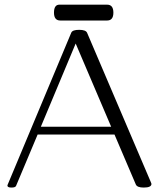

<svg xmlns="http://www.w3.org/2000/svg" viewBox="-20 -804 691 835"><path d="M605 11.7Q576.7 11.7 570.8 -1.5L478 -218.8H143.6L49.8 4.4Q46.9 11.7 29.8 11.7Q12.2 11.7 12.2 2.9Q12.2 2.4 13.2 -0.5L290 -662.1Q295.4 -674.3 324.2 -674.3Q353.5 -674.3 358.9 -661.1L636.7 -10.3Q638.7 -6.3 638.7 -4.4Q638.7 11.7 605 11.7ZM463.4 -252.9 309.1 -614.7 157.7 -252.9ZM214.8 -749Q214.8 -783.7 238.3 -783.7H445.8Q473.1 -783.7 473.1 -749Q473.1 -714.8 445.8 -714.8H242.2Q214.8 -714.8 214.8 -749Z"/></svg>

Font: Gayathri Thin
Style: Regular
Weight: 100
Designer: Binoy Dominic <binoy.domenic@gmail.com>
Foundry: SMC
Version: Version 1.000